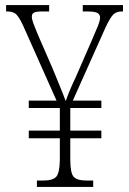

<svg xmlns="http://www.w3.org/2000/svg" viewBox="-20 -734 507 754"><path d="M125 0V-25H150Q187 -25 200.5 -39.5Q214 -54 215 -105V-191H93V-221H215V-310H93V-339H202L71 -633Q55 -667 43.5 -678Q32 -689 8 -689H4V-714H173V-689H145Q122 -689 113.5 -684.5Q105 -680 105 -669Q105 -658 111.5 -641Q118 -624 127 -602L187 -464Q200 -432 214.5 -397Q229 -362 238 -337Q245 -357 255 -381Q265 -405 277 -430L339 -572Q354 -606 363.5 -629.5Q373 -653 373 -665Q373 -677 363 -683Q353 -689 321 -689H305V-714H463V-689H458Q436 -689 423.5 -675.5Q411 -662 393 -623L266 -339H378V-310H256V-221H378V-191H256V-108Q256 -54 269.5 -39.5Q283 -25 320 -25H346V0Z"/></svg>

Font: Noto Serif Tamil Condensed ExtraLight
Style: Regular
Weight: 200
Width: 3
Designer: Indian Type Foundry, Tom Grace, and the Monotype Design Team
Foundry: Monotype Imaging Inc.
Version: Version 2.004; ttfautohint (v1.8.4.7-5d5b)